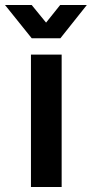

<svg xmlns="http://www.w3.org/2000/svg" viewBox="-58 -743 365 763"><path d="M65 0V-526H187V0ZM-38 -723H68L153 -619L97 -618L181 -723H287L182 -591H68Z"/></svg>

Font: Archivo SemiBold SemiBold
Style: Regular
Weight: 600
Version: Version 2.001